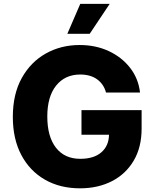

<svg xmlns="http://www.w3.org/2000/svg" viewBox="-20 -972 807 1001"><path d="M397 9.8Q293 9.8 214.1 -35.4Q135.3 -80.6 91.1 -164.1Q46.9 -247.6 46.9 -362.3Q46.9 -481.4 93.5 -565.2Q140.1 -648.9 219 -693.1Q297.9 -737.3 395 -737.3Q479 -737.3 547.1 -705.6Q615.2 -673.8 658.4 -618.2Q701.7 -562.5 710 -489.7H532.7Q520.5 -534.2 485.8 -558.8Q451.2 -583.5 398.4 -583.5Q319.3 -583.5 272.9 -526.1Q226.6 -468.8 226.6 -364.7Q226.6 -259.8 271.7 -201.9Q316.9 -144 398.4 -144Q469.7 -144 508.5 -178Q547.4 -211.9 548.3 -269.5H404.8V-397.9H718.3V-301.8Q718.3 -204.1 677 -134.3Q635.7 -64.5 563.2 -27.3Q490.7 9.8 397 9.8ZM331.1 -795.9 398.4 -951.7H551.8L447.8 -795.9Z"/></svg>

Font: Inter Extra Bold
Style: Regular
Weight: 800
Designer: Rasmus Andersson
Foundry: rsms
Version: Version 4.000;git-3c8e0fc